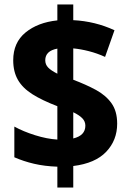

<svg xmlns="http://www.w3.org/2000/svg" viewBox="-20 -779 580 857"><path d="M236 -35Q179 -37 132 -48Q85 -59 44 -77V-214Q84 -192 136.5 -175.5Q189 -159 236 -156V-305Q168 -331 124.5 -358.5Q81 -386 60 -422.5Q39 -459 39 -510Q39 -589 94 -634Q149 -679 236 -688V-759H307V-689Q405 -684 491 -644L449 -525Q414 -541 377 -550.5Q340 -560 307 -563V-423Q363 -402 407.5 -378Q452 -354 477.5 -318.5Q503 -283 503 -227Q503 -153 454 -101.5Q405 -50 307 -38V58H236ZM236 -562Q182 -552 182 -510Q182 -491 195 -477.5Q208 -464 236 -450ZM307 -161Q361 -174 361 -218Q361 -237 347.5 -251Q334 -265 307 -278Z"/></svg>

Font: Noto Sans Kannada SemiCondensed ExtraBold
Style: Regular
Weight: 800
Width: 4
Designer: Jelle Bosma - Monotype Design Team
Foundry: Monotype Imaging Inc.
Version: Version 2.005; ttfautohint (v1.8.4.7-5d5b)